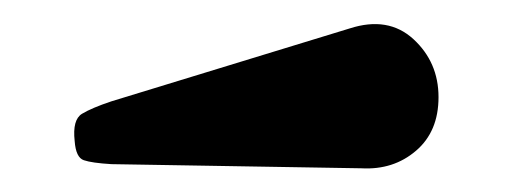

<svg xmlns="http://www.w3.org/2000/svg" viewBox="-20 -837 435 162"><path d="M285 -695 74 -698.5Q57.5 -699.5 50.8 -701.8Q44 -704 43 -718Q41 -736 49.2 -741Q57.5 -746 74 -751.5L275 -813Q307.5 -823.5 328.8 -804Q350 -784.5 350 -755Q350 -726 331 -709.8Q312 -693.5 285 -695Z"/></svg>

Font: Besley* Condensed
Style: Bold
Weight: 700
Width: 3
Designer: Owen Earl
Foundry: indestructible type*
Version: Version 3.000; ttfautohint (v1.8.3)